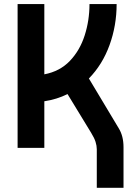

<svg xmlns="http://www.w3.org/2000/svg" viewBox="-20 -713 626 926"><path d="M64.9 0V-693.4H193.8V-354.5Q268.6 -368.7 316.9 -419.2Q365.2 -469.7 388.4 -542.2Q411.6 -614.7 411.6 -693.4H542.5Q542.5 -589.8 508.3 -495.6Q474.1 -401.4 408.7 -334.5L552.7 -94.2Q575.7 -57.1 575.7 -2.9V192.9H446.8V6.8Q446.8 -9.8 440.9 -28.6Q435.1 -47.4 419.4 -72.8L305.7 -259.3Q253.4 -233.4 193.8 -224.6V0Z"/></svg>

Font: Cascadia Code PL
Style: Bold
Weight: 700
Monospace: yes
Designer: Aaron Bell
Foundry: Saja Typeworks
Version: Version 2404.023; ttfautohint (v1.8.4)